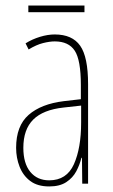

<svg xmlns="http://www.w3.org/2000/svg" viewBox="-20 -661 406 691"><path d="M177 -537Q240 -537 268.5 -496.5Q297 -456 297 -358V0H276L275 -93H273Q267 -68 254.5 -44.5Q242 -21 218.5 -5.5Q195 10 157 10Q115 10 89 -9.5Q63 -29 50.5 -61Q38 -93 38 -129Q38 -208 83 -247.5Q128 -287 210 -297L271 -304V-355Q271 -445 249 -478.5Q227 -512 177 -512Q159 -512 135 -506Q111 -500 83 -483L72 -505Q96 -520 124 -528.5Q152 -537 177 -537ZM209 -274Q135 -266 99.5 -230.5Q64 -195 64 -129Q64 -73 89 -42.5Q114 -12 157 -12Q220 -12 246 -70Q272 -128 272 -220V-281ZM284 -641V-617H82V-641Z"/></svg>

Font: Noto Sans Khmer ExtraCondensed Thin
Style: Regular
Weight: 250
Width: 2
Designer: Danh Hong and the Monotype Design Team
Foundry: Monotype Imaging Inc.
Version: Version 2.004